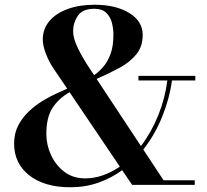

<svg xmlns="http://www.w3.org/2000/svg" viewBox="-20 -780 872 810"><path d="M564 -460H804V-440.5H705.5Q695 -363.5 664.2 -287.5Q633.5 -211.5 584.5 -149L670 -19.5H801.5V0H537.5L495.5 -62Q449.5 -28.5 394.5 -9.2Q339.5 10 276.5 10Q167.5 10 103.5 -40.2Q39.5 -90.5 39.5 -174.5Q39.5 -217 57 -250.8Q74.5 -284.5 102.2 -310.5Q130 -336.5 161 -355.2Q192 -374 219.5 -386.2Q247 -398.5 263.5 -406L206.5 -490Q187 -518.5 173.8 -552.8Q160.5 -587 160.5 -613Q160.5 -658 188.2 -691Q216 -724 265.5 -742Q315 -760 379 -760Q468.5 -760 525.2 -725.2Q582 -690.5 582 -632.5Q582 -583.5 555.2 -550.8Q528.5 -518 484.5 -494Q440.5 -470 387.5 -447L574.5 -164Q618.5 -221.5 647.5 -293.2Q676.5 -365 686 -440.5H564ZM359 -490 377 -463Q395.5 -475.5 414.2 -496.5Q433 -517.5 445.8 -550.8Q458.5 -584 458.5 -634Q458.5 -659 452 -684.2Q445.5 -709.5 428 -726.2Q410.5 -743 378 -743Q328.5 -743 308.5 -713.5Q288.5 -684 288.5 -647.5Q288.5 -619 307.8 -578.5Q327 -538 359 -490ZM175.5 -215Q175.5 -169 195.2 -126Q215 -83 251.5 -55.2Q288 -27.5 339 -27.5Q378 -27.5 415 -40.8Q452 -54 485.5 -77L273.5 -391Q226.5 -364 201 -324Q175.5 -284 175.5 -215Z"/></svg>

Font: Bodoni* 11pt Medium
Style: Regular
Weight: 500
Version: Version 2.3